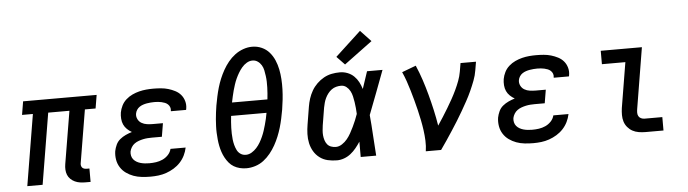

<svg xmlns="http://www.w3.org/2000/svg" viewBox="-48 -988 4296 1199"><g transform="rotate(-5 2100.0 -388.5)"><path d="M445 8Q428 8 411 5.5Q394 3 379 -4Q364 -11 352 -22.5Q340 -34 334 -49Q328 -64 327 -81Q326 -98 329 -116L384 -446H251L177 0H81L155 -446H87L101 -530H562L548 -446H481L426 -116Q424 -108 425.5 -100Q427 -92 431.5 -86.5Q436 -81 443.5 -78.5Q451 -76 459 -76H477V8Z M853 8Q826 8 798.5 5Q771 2 746.5 -7Q722 -16 701 -31Q680 -46 666 -68Q652 -90 647.5 -116.5Q643 -143 647 -170Q651 -190 660 -209.5Q669 -229 685.5 -242.5Q702 -256 721.5 -265Q741 -274 761 -280Q745 -289 731.5 -302Q718 -315 710.5 -331.5Q703 -348 701.5 -368Q700 -388 703 -407Q707 -429 717.5 -450Q728 -471 746 -487Q764 -503 785.5 -513Q807 -523 829 -528.5Q851 -534 873 -536Q895 -538 917 -538Q941 -538 965 -536Q989 -534 1011 -527.5Q1033 -521 1053.5 -510.5Q1074 -500 1088.5 -483Q1103 -466 1109.5 -443Q1116 -420 1112 -397Q1112 -395 1111.5 -393Q1111 -391 1110 -388H1015Q1015 -389 1015 -390Q1015 -391 1015 -392Q1017 -403 1013 -413.5Q1009 -424 1001 -431.5Q993 -439 983 -443Q973 -447 962 -449.5Q951 -452 940 -453Q929 -454 917 -454Q905 -454 893.5 -453Q882 -452 870 -450Q858 -448 846 -444Q834 -440 823.5 -433Q813 -426 806 -415Q799 -404 797 -392Q794 -374 802 -357.5Q810 -341 825.5 -332Q841 -323 859.5 -320.5Q878 -318 896 -318H959L945 -234H882Q869 -234 855 -233Q841 -232 827 -229Q813 -226 799 -221Q785 -216 773 -207.5Q761 -199 753 -186Q745 -173 742 -159Q740 -146 743 -132.5Q746 -119 754.5 -109Q763 -99 774.5 -92.5Q786 -86 799 -82.5Q812 -79 825.5 -77.5Q839 -76 853 -76Q874 -76 895 -79Q916 -82 936 -91Q956 -100 971.5 -116.5Q987 -133 992 -154H1087Q1082 -129 1070.5 -105.5Q1059 -82 1041 -62.5Q1023 -43 1000 -29Q977 -15 952.5 -6.5Q928 2 903 5Q878 8 853 8Z M1454 8Q1433 8 1413 3Q1393 -2 1376 -12Q1359 -22 1346 -37.5Q1333 -53 1323.5 -70.5Q1314 -88 1307.5 -107Q1301 -126 1297 -146Q1293 -166 1291 -186.5Q1289 -207 1288 -228.5Q1287 -250 1288 -271Q1289 -292 1290.5 -313.5Q1292 -335 1295 -356Q1298 -377 1301 -398Q1306 -426 1312 -454Q1318 -482 1326 -509.5Q1334 -537 1345 -563.5Q1356 -590 1370.5 -616Q1385 -642 1404 -665.5Q1423 -689 1447 -707Q1471 -725 1499 -735Q1527 -745 1555 -745Q1587 -745 1615 -732.5Q1643 -720 1662.5 -697.5Q1682 -675 1694 -647Q1706 -619 1712 -589Q1718 -559 1720 -527.5Q1722 -496 1721 -464Q1720 -432 1716.5 -400Q1713 -368 1708 -337Q1703 -309 1697 -281Q1691 -253 1683 -226Q1675 -199 1664 -172Q1653 -145 1638.5 -119Q1624 -93 1605 -69.5Q1586 -46 1562.5 -28Q1539 -10 1510.5 -1Q1482 8 1454 8ZM1622 -409Q1624 -428 1625.5 -446.5Q1627 -465 1627.5 -483.5Q1628 -502 1627.5 -520Q1627 -538 1624.5 -556Q1622 -574 1618.5 -591.5Q1615 -609 1606 -624Q1597 -639 1582.5 -649Q1568 -659 1550 -659Q1531 -659 1513.5 -648.5Q1496 -638 1483 -622.5Q1470 -607 1460 -590Q1450 -573 1442 -555.5Q1434 -538 1428 -519.5Q1422 -501 1417 -483Q1412 -465 1408 -446.5Q1404 -428 1400 -409ZM1458 -76Q1477 -76 1494.5 -86.5Q1512 -97 1525.5 -112Q1539 -127 1549 -144Q1559 -161 1567 -179Q1575 -197 1581 -215Q1587 -233 1592 -251.5Q1597 -270 1601.5 -288.5Q1606 -307 1609 -326H1387Q1385 -307 1383.5 -288.5Q1382 -270 1381.5 -252Q1381 -234 1381.5 -215.5Q1382 -197 1384 -179Q1386 -161 1390.5 -144Q1395 -127 1402.5 -111.5Q1410 -96 1424.5 -86Q1439 -76 1458 -76Z M2022 8Q1992 8 1964 1.5Q1936 -5 1913.5 -22Q1891 -39 1877 -63Q1863 -87 1857 -114.5Q1851 -142 1852 -172Q1853 -202 1858 -231L1876 -341Q1880 -366 1888 -391Q1896 -416 1909.5 -439.5Q1923 -463 1943 -482.5Q1963 -502 1986.5 -515Q2010 -528 2035.5 -533Q2061 -538 2087 -538Q2112 -538 2135 -529Q2158 -520 2175 -503.5Q2192 -487 2203 -466Q2214 -445 2221 -422Q2230 -449 2239 -476Q2248 -503 2257 -530H2354Q2328 -462 2302.5 -393Q2277 -324 2250 -256Q2256 -192 2259.5 -128Q2263 -64 2268 0H2171Q2171 -24 2171 -48Q2171 -72 2171 -96Q2158 -76 2142.5 -57Q2127 -38 2108 -23Q2089 -8 2066.5 0Q2044 8 2022 8ZM2022 -76Q2042 -76 2061 -88.5Q2080 -101 2093.5 -117.5Q2107 -134 2117.5 -153Q2128 -172 2137.5 -191.5Q2147 -211 2155 -230.5Q2163 -250 2170 -270Q2169 -289 2167.5 -307.5Q2166 -326 2163 -344.5Q2160 -363 2156 -381Q2152 -399 2143.5 -415Q2135 -431 2120.5 -442.5Q2106 -454 2087 -454Q2072 -454 2056.5 -450Q2041 -446 2028 -436.5Q2015 -427 2005 -414Q1995 -401 1988 -386.5Q1981 -372 1977 -357Q1973 -342 1970 -327L1952 -217Q1950 -202 1948.5 -186Q1947 -170 1948.5 -154.5Q1950 -139 1954.5 -124.5Q1959 -110 1968 -98.5Q1977 -87 1991.5 -81.5Q2006 -76 2022 -76ZM2124 -584 2074 -636 2235 -785 2301 -715Z M2579 0Q2584 -33 2582.5 -66.5Q2581 -100 2576.5 -132.5Q2572 -165 2565.5 -197Q2559 -229 2551.5 -260.5Q2544 -292 2535.5 -323Q2527 -354 2518 -385Q2509 -416 2498.5 -446Q2488 -476 2475 -505L2563 -538Q2583 -492 2598.5 -445Q2614 -398 2627 -349.5Q2640 -301 2651 -252Q2662 -203 2670 -153Q2687 -178 2703.5 -204Q2720 -230 2736 -256.5Q2752 -283 2767 -310Q2782 -337 2795 -364.5Q2808 -392 2818.5 -420Q2829 -448 2834 -477L2843 -530H2940L2931 -477Q2926 -445 2914 -413.5Q2902 -382 2888 -351Q2874 -320 2857.5 -290Q2841 -260 2824 -230.5Q2807 -201 2789 -172Q2771 -143 2752 -114Q2733 -85 2714 -56.5Q2695 -28 2675 0Z M3253 8Q3226 8 3198.5 5Q3171 2 3146.5 -7Q3122 -16 3101 -31Q3080 -46 3066 -68Q3052 -90 3047.5 -116.5Q3043 -143 3047 -170Q3051 -190 3060 -209.5Q3069 -229 3085.5 -242.5Q3102 -256 3121.5 -265Q3141 -274 3161 -280Q3145 -289 3131.5 -302Q3118 -315 3110.5 -331.5Q3103 -348 3101.5 -368Q3100 -388 3103 -407Q3107 -429 3117.5 -450Q3128 -471 3146 -487Q3164 -503 3185.5 -513Q3207 -523 3229 -528.5Q3251 -534 3273 -536Q3295 -538 3317 -538Q3341 -538 3365 -536Q3389 -534 3411 -527.5Q3433 -521 3453.5 -510.5Q3474 -500 3488.5 -483Q3503 -466 3509.5 -443Q3516 -420 3512 -397Q3512 -395 3511.5 -393Q3511 -391 3510 -388H3415Q3415 -389 3415 -390Q3415 -391 3415 -392Q3417 -403 3413 -413.5Q3409 -424 3401 -431.5Q3393 -439 3383 -443Q3373 -447 3362 -449.5Q3351 -452 3340 -453Q3329 -454 3317 -454Q3305 -454 3293.5 -453Q3282 -452 3270 -450Q3258 -448 3246 -444Q3234 -440 3223.5 -433Q3213 -426 3206 -415Q3199 -404 3197 -392Q3194 -374 3202 -357.5Q3210 -341 3225.5 -332Q3241 -323 3259.5 -320.5Q3278 -318 3296 -318H3359L3345 -234H3282Q3269 -234 3255 -233Q3241 -232 3227 -229Q3213 -226 3199 -221Q3185 -216 3173 -207.5Q3161 -199 3153 -186Q3145 -173 3142 -159Q3140 -146 3143 -132.5Q3146 -119 3154.5 -109Q3163 -99 3174.5 -92.5Q3186 -86 3199 -82.5Q3212 -79 3225.5 -77.5Q3239 -76 3253 -76Q3274 -76 3295 -79Q3316 -82 3336 -91Q3356 -100 3371.5 -116.5Q3387 -133 3392 -154H3487Q3482 -129 3470.5 -105.5Q3459 -82 3441 -62.5Q3423 -43 3400 -29Q3377 -15 3352.5 -6.5Q3328 2 3303 5Q3278 8 3253 8Z M3957 0Q3935 0 3914 -3.5Q3893 -7 3875.5 -16.5Q3858 -26 3844.5 -42Q3831 -58 3825 -77.5Q3819 -97 3819 -118.5Q3819 -140 3822 -162L3869 -446H3722V-530H3980L3917 -148Q3915 -136 3915 -124.5Q3915 -113 3920 -103.5Q3925 -94 3935.5 -89Q3946 -84 3957 -84H4069V0Z"/></g></svg>

Font: Iosevka Slab MdExObl
Style: Regular
Weight: 500
Width: 7
Italic angle: -9°
Monospace: yes
Designer: Belleve Invis
Foundry: Belleve Invis
Version: Version 11.1.1; ttfautohint (v1.8.3)